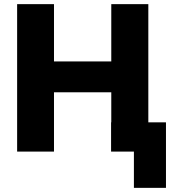

<svg xmlns="http://www.w3.org/2000/svg" viewBox="-20 -739 860 936"><path d="M63.5 -718.8H243.2V-439.5H522.5V-718.8H703.1V-142.6H789.1V176.8H632.8V0H521.5V-142.6H522.5V-289.1H243.2V0H63.5Z"/></svg>

Font: Min Sans Black
Style: Regular
Weight: 900
Designer: Jinseong-Kim, NotoSansCJK, Nunito
Foundry: Jinseong-Kim
Version: Version 1.000